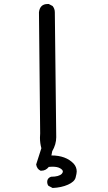

<svg xmlns="http://www.w3.org/2000/svg" viewBox="-20 -821 540 956"><path d="M242 115 221 104Q215 96 215 84Q215 66 234 59Q274 59 288 44Q293 38 293 33Q293 25 279.5 17Q266 9 241 9L223 10Q208 29 186 29H182Q164 21 160 -2L186 -83Q179 -108 179 -135L180 -157L174 -760Q179 -801 217 -801H223L242 -791Q253 -777 253 -760L260 -138Q260 -102 240 -68L236 -47Q308 -47 347 -6Q362 11 362 33Q362 42 356.5 63Q351 84 318.5 98.5Q286 113 242 115Z"/></svg>

Font: Xiaolai Mono SC
Style: Regular
Weight: 400
Monospace: yes
Designer: LXGW / Nozomi Seto
Version: Version 3.113;September 30, 2024